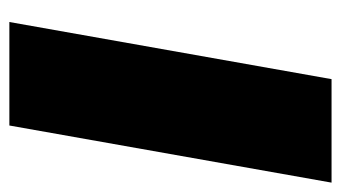

<svg xmlns="http://www.w3.org/2000/svg" viewBox="-179 -549 728 410"><g transform="rotate(90 185.0 -344.0)"><path d="M27 0 149 -688H370L248 0Z"/></g></svg>

Font: Archivo SemiBold Black
Style: Italic
Weight: 900
Italic angle: -10°
Version: Version 2.001